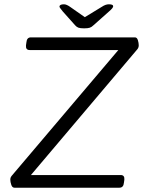

<svg xmlns="http://www.w3.org/2000/svg" viewBox="-20 -874 698 894"><path d="M47 0Q37 0 32.5 -13.5Q28 -27 28 -37Q28 -43 29.5 -47Q31 -51 35 -56L531 -641H118Q99 -641 101 -663L103 -677Q105 -700 124 -700H608Q618 -700 622 -687Q626 -674 626 -663Q626 -652 619 -644L124 -59H542Q561 -59 559 -37L557 -23Q555 0 536 0ZM487 -854Q507 -854 507 -845Q507 -837 488 -821L416 -757Q407 -748 398 -745Q389 -742 372 -742Q354 -742 345.5 -745Q337 -748 330 -756L272 -821Q266 -829 261.5 -834.5Q257 -840 257 -843Q257 -854 278 -854Q290 -854 308 -841L375 -794L452 -841Q464 -849 472 -851.5Q480 -854 487 -854Z"/></svg>

Font: Asap Semi Expanded Semi Expanded Light
Style: Italic
Weight: 300
Width: 6
Italic angle: -6°
Designer: Pablo Cosgaya
Foundry: Omnibus-Type
Version: Version 3.001; ttfautohint (v1.8.4.7-5d5b)